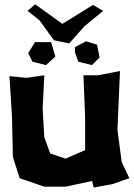

<svg xmlns="http://www.w3.org/2000/svg" viewBox="-20 -842 614 882"><path d="M106.4 -792 161.1 -749 227.5 -657.2 297.9 -642.6 368.2 -721.7 454.1 -792 407.2 -819.3 266.6 -732.4 141.6 -822.3ZM324.2 -601.6 339.8 -558.6 402.3 -543 437.5 -578.1 425.8 -636.7 375 -652.3 324.2 -625ZM109.4 -597.7 128.9 -558.6 191.4 -543 234.4 -582 214.8 -648.4H140.6ZM363.3 -496.1 371.1 -300.8V-152.3L343.8 -140.6L281.2 -113.3L210.9 -136.7L183.6 -210.9L175.8 -343.8L183.6 -496.1L101.6 -484.4L23.4 -492.2L35.2 -304.7L39.1 -121.1L70.3 -23.4L183.6 15.6H281.2L403.3 -10.7L410.2 19.5L496.1 3.9L574.2 -23.4L539.1 -97.7L519.5 -246.1L531.2 -515.6L429.7 -496.1Z"/></svg>

Font: MaokenAssortedSans-Lite
Style: Lite
Weight: 400
Version: Version 1.400